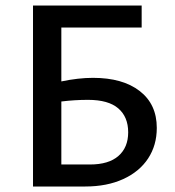

<svg xmlns="http://www.w3.org/2000/svg" viewBox="-20 -678 636 698"><path d="M550 -213Q550 -150 518.5 -102Q487 -54 428 -27Q369 0 290 0H100V-658H495V-578H203V-382Q265 -395 318 -395Q426 -395 488 -347Q550 -299 550 -213ZM446 -197Q446 -253 410 -284Q374 -315 300 -315Q251 -315 203 -309V-80H307Q375 -80 410.5 -111Q446 -142 446 -197Z"/></svg>

Font: Ysabeau Infant Semibold
Style: Regular
Weight: 600
Designer: Christian Thalmann (Catharsis Fonts)
Version: Version 0.003